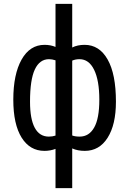

<svg xmlns="http://www.w3.org/2000/svg" viewBox="-20 -770 669 993"><path d="M48.8 -254.4C48.8 -169.4 63.2 -104.1 91.8 -58.3C120.4 -12.6 159.8 10.3 210 10.3C230.1 10.3 249.2 6.8 267.1 0V203.1H353.5V-2.4C372.1 6 393.7 10.3 418.5 10.3C468.6 10.3 508 -12.4 536.6 -57.6C565.3 -102.9 579.6 -165 579.6 -244.1C579.6 -339.2 565.3 -411.9 536.6 -462.4C508 -512.9 468.3 -538.1 417.5 -538.1C393.1 -538.1 371.7 -533.5 353.5 -524.4V-750H267.1V-527.3C250.2 -534.5 231.3 -538.1 210.4 -538.1C160 -538.1 120.4 -512.8 91.8 -462.2C63.2 -411.5 48.8 -342.3 48.8 -254.4ZM493.7 -254.4C493.7 -189.6 484.8 -141.6 467 -110.4C449.3 -79.1 424.3 -63.5 392.1 -63.5C376.5 -63.5 363.6 -65.4 353.5 -69.3V-456.5C364.6 -461.4 377.1 -463.9 391.1 -463.9C423.7 -463.9 448.9 -445.6 466.8 -408.9C484.7 -372.3 493.7 -320.8 493.7 -254.4ZM135.3 -244.1C135.3 -320 143.6 -375.6 160.2 -410.9C176.8 -446.2 201.2 -463.9 233.4 -463.9C244.1 -463.9 255.4 -461.9 267.1 -458V-68.8C257 -65.3 245.4 -63.5 232.4 -63.5C200.5 -63.5 176.4 -78.6 159.9 -108.9C143.5 -139.2 135.3 -184.2 135.3 -244.1Z"/></svg>

Font: Roboto Condensed
Style: Regular
Weight: 400
Designer: Google
Version: Version 2.134; 2016